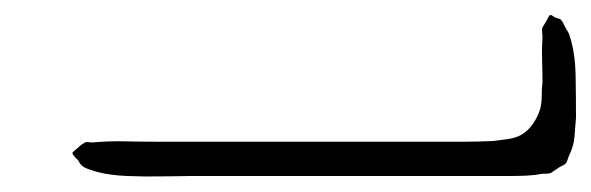

<svg xmlns="http://www.w3.org/2000/svg" viewBox="-20 -88 776 252"><path d="M736 66Q735 79 734 91.5Q733 104 727 116Q726 118 725 121.5Q724 125 722 127Q721 128 719 129Q717 130 715 131Q712 133 709 135Q706 137 703 139Q700 140 697 140Q694 140 692 140Q682 142 671.5 142.5Q661 143 650 143H232Q217 143 193.5 143.5Q170 144 147 143Q124 142 109 138Q105 137 97.5 134.5Q90 132 87 129Q85 127 83.5 124Q82 121 80 120Q79 119 77 116.5Q75 114 75 113Q75 112 77.5 110Q80 108 81 107Q83 105 85.5 103Q88 101 90 100Q92 98 95.5 98.5Q99 99 101 99Q122 97 143.5 97.5Q165 98 186 98H551Q571 98 590 98Q609 98 628 97Q637 96 647 94.5Q657 93 664 89Q673 84 679.5 74.5Q686 65 689 55Q691 47 691 38Q691 29 692 20Q692 6 691.5 -9Q691 -24 692 -39Q692 -42 691.5 -46Q691 -50 692 -52Q693 -54 695 -57Q697 -60 698 -62Q698 -62 699.5 -65Q701 -68 702 -68Q703 -69 705.5 -67Q708 -65 709 -65Q711 -64 713.5 -63.5Q716 -63 717 -61Q718 -60 719 -58Q720 -56 721 -54Q723 -50 725 -47Q727 -44 728 -40Q735 -18 735.5 11.5Q736 41 736 66Z"/></svg>

Font: Rubik Vinyl
Style: Regular
Weight: 400
Designer: Hubert and Fischer, NaN
Foundry: Hubert and Fischer, NaN
Version: Version 2.200